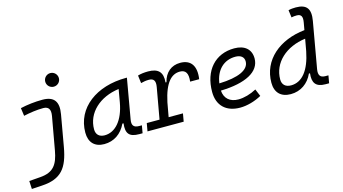

<svg xmlns="http://www.w3.org/2000/svg" viewBox="-101 -1131 3132 1752"><g transform="rotate(-15 1465.0 -255.0)"><path d="M13.7 234.4 109.9 228.5C296.4 217.8 361.3 129.9 395 -60.5L446.8 -354.5C467.8 -471.7 425.8 -527.3 316.9 -527.3C245.1 -527.3 172.4 -518.6 107.9 -503.9L118.2 -428.7C178.2 -441.9 242.7 -451.7 304.7 -451.7C354.5 -451.7 374 -421.9 363.3 -361.3L307.6 -49.8C284.7 78.1 241.2 140.1 117.2 149.9L9.8 158.2ZM449.2 -615.2C484.9 -615.2 513.7 -643.6 513.7 -679.2C513.7 -714.8 484.9 -743.7 449.2 -743.7C413.6 -743.7 384.8 -714.8 384.8 -679.2C384.8 -643.6 413.6 -615.2 449.2 -615.2Z M759.3 10.3C851.1 10.3 924.3 -39.6 965.8 -127.9H976.6C965.3 -32.2 996.1 4.9 1090.3 4.9H1121.1L1133.8 -66.9H1108.9C1055.2 -66.9 1038.6 -92.3 1048.3 -145L1114.3 -522.5H1105C826.7 -522.5 617.7 -370.1 617.7 -135.3C617.7 -43 668.9 10.3 759.3 10.3ZM783.2 -66.4C732.4 -66.4 702.6 -94.7 702.6 -144C702.6 -299.8 832 -418 1014.6 -441.9L993.2 -319.3C964.4 -157.7 883.8 -66.4 783.2 -66.4Z M1168.9 0H1510.7L1523.9 -75.2H1388.7L1413.1 -210C1451.2 -388.7 1515.6 -450.7 1594.7 -450.7C1650.4 -450.7 1671.4 -413.6 1662.1 -337.9H1747.6C1765.6 -459.5 1719.7 -527.3 1617.7 -527.3C1534.2 -527.3 1473.6 -477.1 1452.1 -388.7H1443.4C1452.1 -484.4 1411.1 -527.3 1314.9 -527.3C1278.8 -527.3 1246.1 -523.4 1217.3 -514.6L1226.6 -440.9C1251 -447.8 1276.4 -451.7 1302.7 -451.7C1348.1 -451.7 1365.2 -425.8 1355 -369.1L1302.7 -75.2H1182.1Z M2047.4 -66.9C1966.8 -66.9 1917.5 -110.8 1912.1 -186C2147 -191.9 2285.2 -264.6 2285.2 -390.6C2285.2 -476.6 2227.1 -527.3 2128.9 -527.3C1948.2 -527.3 1831.5 -397.5 1831.5 -194.8C1831.5 -66.4 1910.2 9.8 2043 9.8C2108.4 9.8 2183.6 -11.2 2246.6 -46.4L2218.3 -114.7C2162.6 -84.5 2099.6 -66.9 2047.4 -66.9ZM1915.5 -253.4C1932.6 -375.5 2008.8 -450.7 2118.7 -450.7C2170.4 -450.7 2199.7 -426.3 2199.7 -385.7C2199.7 -305.2 2096.7 -258.8 1915.5 -253.4Z M2521 10.3C2614.7 10.3 2689 -42 2728 -128.4H2738.3C2728 -40.5 2757.3 4.9 2850.1 4.9H2883.3L2896 -66.9H2866.2C2818.4 -66.9 2801.3 -93.8 2810.5 -147.5L2887.2 -583C2906.7 -693.4 2871.1 -742.7 2767.6 -742.7C2744.1 -742.7 2720.7 -740.7 2698.2 -734.9L2707.5 -664.6C2724.1 -668.5 2740.7 -669.9 2757.3 -669.9C2799.8 -669.9 2813 -645.5 2803.2 -590.8L2791 -522C2549.8 -496.6 2375.5 -350.6 2375.5 -135.3C2375.5 -43 2428.2 10.3 2521 10.3ZM2756.8 -331.1C2723.1 -160.2 2649.4 -66.4 2544.4 -66.4C2491.7 -66.4 2460.9 -94.7 2460.9 -144C2460.9 -301.8 2592.3 -420.9 2777.3 -444.8Z"/></g></svg>

Font: Cascadia Code SemiLight
Style: Italic
Weight: 350
Italic angle: -10°
Monospace: yes
Designer: Aaron Bell
Foundry: Saja Typeworks
Version: Version 2404.023